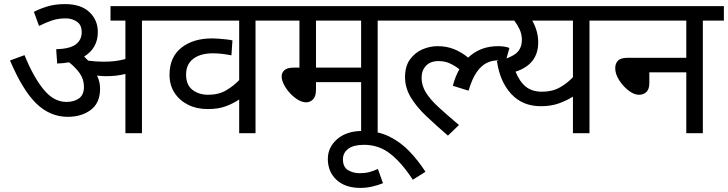

<svg xmlns="http://www.w3.org/2000/svg" viewBox="-20 -652 3564 940"><path d="M470 -218Q470 -148 424.5 -114Q379 -80 312 -80Q226 -80 159 -144Q92 -208 29 -356L100 -382Q143 -276 193 -214.5Q243 -153 305 -153Q343 -153 367 -170.5Q391 -188 391 -227Q391 -264 370.5 -293Q350 -322 318 -347Q291 -342 260 -341L255 -411Q323 -413 351.5 -435Q380 -457 380 -494Q380 -530 356.5 -546Q333 -562 302 -562Q265 -562 235 -552Q205 -542 171 -525L146 -594Q172 -608 210.5 -620Q249 -632 298 -632Q376 -632 417.5 -593Q459 -554 459 -495Q459 -417 392 -375Q403 -365 412 -355Q450 -350 486 -350Q518 -350 543 -353Q568 -356 594 -363V-551H521V-622H779V-551H675V0H594V-290Q570 -284 547 -281.5Q524 -279 498 -279Q481 -279 455 -282Q470 -252 470 -218Z M1335 -551H1231V0H1151V-165Q1125 -147 1087.5 -132.5Q1050 -118 997 -118Q943 -118 901 -139Q859 -160 834.5 -197.5Q810 -235 810 -286Q810 -372 867.5 -418Q925 -464 1019 -464Q1032 -464 1051.5 -462.5Q1071 -461 1089.5 -459Q1108 -457 1118 -454L1113 -381Q1094 -385 1070 -388Q1046 -391 1023 -391Q961 -391 926 -364Q891 -337 891 -287Q891 -236 922.5 -212Q954 -188 999 -188Q1051 -188 1088.5 -210.5Q1126 -233 1151 -260V-551H764V-622H1335Z M1829 -551V0H1748V-250H1527V-213Q1527 -180 1512.5 -165.5Q1498 -151 1479 -151Q1460 -151 1439 -163.5Q1418 -176 1400 -195.5Q1382 -215 1370.5 -237Q1359 -259 1359 -278Q1359 -296 1372.5 -308.5Q1386 -321 1420 -321H1446V-551H1320V-622H1932V-551ZM1748 -551H1527V-321H1748Z M1855 245Q1830 255 1801.5 261.5Q1773 268 1745 268Q1670 268 1627.5 228.5Q1585 189 1585 126Q1585 69 1631 29Q1677 -11 1756 -11Q1831 -11 1887 17Q1943 45 1986 90.5Q2029 136 2063 189L2001 228Q1947 145 1891 101Q1835 57 1762 57Q1711 57 1685 76.5Q1659 96 1659 128Q1659 166 1684 181Q1709 196 1740 196Q1767 196 1788 190.5Q1809 185 1830 175Z M1918 -622H2433V-551H1918ZM2455 -349Q2435 -356 2412 -356Q2388 -356 2363 -344Q2338 -332 2315 -300.5Q2292 -269 2274 -208L2197 -232Q2209 -278 2229 -313Q2206 -331 2181.5 -342Q2157 -353 2127 -353Q2087 -353 2065.5 -330Q2044 -307 2044 -271Q2044 -233 2065.5 -198.5Q2087 -164 2128 -126.5Q2169 -89 2227 -40L2173 12Q2115 -38 2067 -83.5Q2019 -129 1991 -175.5Q1963 -222 1963 -275Q1963 -328 1987.5 -361.5Q2012 -395 2048.5 -410.5Q2085 -426 2122 -426Q2166 -426 2202.5 -411.5Q2239 -397 2272 -370Q2331 -426 2418 -426Q2432 -426 2447.5 -424Q2463 -422 2474 -417Z M2970 -622V-551H2866V0H2785V-179Q2757 -161 2718 -146.5Q2679 -132 2628 -132Q2538 -132 2482.5 -192.5Q2427 -253 2413 -353Q2475 -366 2505 -389.5Q2535 -413 2535 -457Q2535 -485 2523.5 -509Q2512 -533 2498 -551H2375V-622ZM2504 -301Q2524 -252 2554.5 -227.5Q2585 -203 2634 -203Q2684 -203 2721 -224Q2758 -245 2785 -274V-551H2586Q2615 -499 2615 -445Q2615 -337 2504 -301Z M2955 -622H3524V-551H3421V0H3340V-298H3159V-244Q3159 -216 3145 -202Q3131 -188 3108 -188Q3084 -188 3057 -209Q3030 -230 3011 -260Q2992 -290 2992 -318Q2992 -341 3005.5 -355Q3019 -369 3053 -369H3340V-551H2955Z"/></svg>

Font: Noto Sans
Style: Italic
Weight: 400
Italic angle: -12°
Designer: Monotype Design Team
Foundry: Monotype Imaging Inc.
Version: Version 2.013; ttfautohint (v1.8.4.7-5d5b)